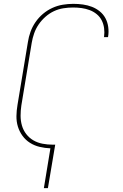

<svg xmlns="http://www.w3.org/2000/svg" viewBox="-20 -763 640 998"><path d="M208 215 242 8Q214 7 186.5 0.5Q159 -6 136 -20.5Q113 -35 97 -57Q81 -79 73 -105Q65 -131 65.5 -160Q66 -189 71 -218L125 -544Q129 -571 138.5 -597.5Q148 -624 164.5 -648Q181 -672 203.5 -691Q226 -710 252.5 -722Q279 -734 306.5 -738.5Q334 -743 361 -743Q387 -743 411.5 -739.5Q436 -736 458 -727.5Q480 -719 498.5 -704Q517 -689 528 -668.5Q539 -648 542.5 -623Q546 -598 542 -573L541 -570H520L521 -573Q524 -595 521 -617Q518 -639 508.5 -657.5Q499 -676 482.5 -689.5Q466 -703 446 -710.5Q426 -718 404.5 -721Q383 -724 360 -724Q335 -724 309.5 -720Q284 -716 260.5 -705Q237 -694 216.5 -676Q196 -658 181 -636Q166 -614 157.5 -589.5Q149 -565 145 -541L91 -215Q87 -188 87 -161.5Q87 -135 94 -110.5Q101 -86 116.5 -66Q132 -46 153.5 -33.5Q175 -21 201 -16Q227 -11 254 -11H267L229 215Z"/></svg>

Font: Iosevka Aile Thin
Style: Italic
Weight: 100
Italic angle: -9°
Designer: Belleve Invis
Foundry: Belleve Invis
Version: Version 31.1.0; ttfautohint (v1.8.4)